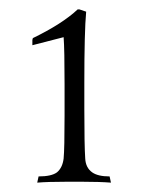

<svg xmlns="http://www.w3.org/2000/svg" viewBox="-20 -685 303 408"><path d="M48.8 -588.9V-600.1L49.8 -604Q112.3 -634.3 145 -665H148.9L163.1 -660.2Q159.2 -618.2 159.2 -507.8V-453.1Q159.2 -376 161.1 -348.1Q162.1 -328.6 175.8 -318.8Q188 -310.1 212.9 -310.1L215.8 -296.9Q191.4 -298.8 154.8 -298.8H121.1Q81.5 -298.8 59.1 -296.9L62 -310.1Q89.4 -310.1 101.1 -318.8Q112.8 -328.6 115.2 -348.1Q117.2 -369.1 117.2 -439V-505.9Q117.2 -580.1 115.2 -606Z"/></svg>

Font: Quattrocento Roman
Style: Regular
Weight: 400
Designer: Pablo Impallari
Foundry: Pablo Impallari. www.impallari.com Igino Marini. www.ikern.com
Version: Version 1.000